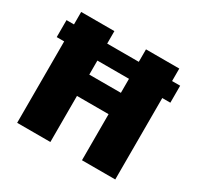

<svg xmlns="http://www.w3.org/2000/svg" viewBox="-152 -888 1095 1066"><g transform="rotate(30 395.5 -355.5)"><path d="M30.8 -522V-630.9H759.3V-522ZM78.6 0V-710.9H291.5V-432.1H494.1V-710.9H707.5V0H494.1V-295.4H291.5V0Z"/></g></svg>

Font: Comme Black
Style: Regular
Weight: 900
Version: Version 1.000;gftools[0.9.27]